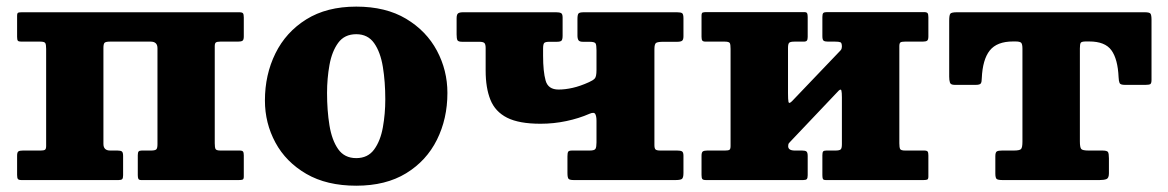

<svg xmlns="http://www.w3.org/2000/svg" viewBox="-20 -558 3621 595"><path d="M300.5 -112Q300.5 -91.5 321.5 -91.5H344Q354 -91.5 357.8 -88.5Q361.5 -85.5 361.5 -74.5V-15Q361.5 -6 358.8 -3Q356 0 347.5 0H47Q38 0 35.5 -3.2Q33 -6.5 33 -16V-75.5Q33 -86 37 -88.8Q41 -91.5 51 -91.5H106Q115.5 -91.5 119.2 -93.8Q123 -96 123 -105.5V-406.5Q123 -419.5 120.5 -424.2Q118 -429 105 -429H46Q37.5 -429 35.2 -432Q33 -435 33 -444V-509Q33 -517.5 36.5 -518.8Q40 -520 48.5 -520H721.5Q730.5 -520 733 -516.8Q735.5 -513.5 735.5 -504V-445Q735.5 -434.5 731.5 -431.8Q727.5 -429 717.5 -429H662.5Q653 -429 649.2 -426.5Q645.5 -424 645.5 -415V-114Q645.5 -101 648 -96.2Q650.5 -91.5 663.5 -91.5H722.5Q731 -91.5 733.2 -88.2Q735.5 -85 735.5 -76.5V-11Q735.5 -3 732 -1.5Q728.5 0 720 0H418Q410.5 0 408.8 -3.8Q407 -7.5 407 -15.5V-77Q407 -85.5 409.5 -88.5Q412 -91.5 419.5 -91.5H448Q460 -91.5 464 -94.8Q468 -98 468 -111V-408.5Q468 -429 447 -429H320.5Q308.5 -429 304.5 -425.8Q300.5 -422.5 300.5 -409.5Z M801 -246.5Q801 -326.5 833.5 -392.5Q866 -458.5 929.2 -498Q992.5 -537.5 1084 -537.5Q1175.5 -537.5 1238.5 -499.8Q1301.5 -462 1334 -401Q1366.5 -340 1366.5 -270Q1366.5 -190 1334 -124.8Q1301.5 -59.5 1238.5 -21Q1175.5 17.5 1084 17.5Q992.5 17.5 929.2 -19.2Q866 -56 833.5 -116.2Q801 -176.5 801 -246.5ZM993.5 -270Q993.5 -215.5 1001 -169.5Q1008.5 -123.5 1028 -95.8Q1047.5 -68 1084 -68Q1120 -68 1139.5 -94.8Q1159 -121.5 1166.5 -163.5Q1174 -205.5 1174 -250Q1174 -304.5 1166.5 -350.5Q1159 -396.5 1139.5 -424.2Q1120 -452 1084 -452Q1047.5 -452 1028 -425.2Q1008.5 -398.5 1001 -356.5Q993.5 -314.5 993.5 -270Z M1828.5 -402.5Q1828.5 -418 1825.8 -423.2Q1823 -428.5 1807 -428.5H1786.5Q1776 -428.5 1772.8 -433.2Q1769.5 -438 1769.5 -448V-499Q1769.5 -512.5 1772.8 -516.2Q1776 -520 1789.5 -520H2078Q2090 -520 2094 -517Q2098 -514 2098 -501V-445.5Q2098 -435 2093.8 -431.8Q2089.5 -428.5 2078.5 -428.5H2035.5Q2019 -428.5 2013.5 -425.2Q2008 -422 2008 -405.5V-108.5Q2008 -98 2011.5 -94.8Q2015 -91.5 2026.5 -91.5H2078.5Q2088.5 -91.5 2093.2 -89Q2098 -86.5 2098 -75.5V-22Q2098 -6.5 2092.8 -3.2Q2087.5 0 2073 0H1758.5Q1745 0 1741.8 -4Q1738.5 -8 1738.5 -22V-73.5Q1738.5 -84 1740.8 -87.8Q1743 -91.5 1753 -91.5H1807.5Q1822.5 -91.5 1825.5 -97Q1828.5 -102.5 1828.5 -116.5V-184Q1828.5 -197.5 1824.8 -204.5Q1821 -211.5 1807 -205.5Q1774 -191 1735 -182.8Q1696 -174.5 1655 -174.5Q1588.5 -174.5 1551.5 -193.2Q1514.5 -212 1499.8 -248.8Q1485 -285.5 1485 -339.5V-409Q1485 -421 1481 -424.8Q1477 -428.5 1465.5 -428.5H1412.5Q1400 -428.5 1397.5 -433.5Q1395 -438.5 1395 -451.5V-501Q1395 -513 1399.5 -516.5Q1404 -520 1415 -520H1703.5Q1713.5 -520 1718.5 -517.5Q1723.5 -515 1723.5 -504V-447.5Q1723.5 -435.5 1720 -432Q1716.5 -428.5 1705 -428.5H1682.5Q1669.5 -428.5 1666.2 -424.5Q1663 -420.5 1663 -407V-385.5Q1663 -336.5 1670.8 -308.5Q1678.5 -280.5 1711 -280.5Q1731.5 -280.5 1754.8 -285.8Q1778 -291 1805.5 -303.5Q1818 -309 1823.2 -314.8Q1828.5 -320.5 1828.5 -341Z M2767 -114Q2767 -101 2769.5 -96.2Q2772 -91.5 2785 -91.5H2844Q2852.5 -91.5 2854.8 -88.2Q2857 -85 2857 -76.5V-11Q2857 -3 2853.5 -1.5Q2850 0 2841.5 0H2539.5Q2531.5 0 2530 -3.8Q2528.5 -7.5 2528.5 -15.5V-77Q2528.5 -85.5 2530.8 -88.5Q2533 -91.5 2541 -91.5H2569Q2581 -91.5 2585 -94.8Q2589 -98 2589 -111V-256.5Q2589 -271 2587.5 -277.2Q2586 -283.5 2579 -277L2430.5 -120.5Q2427.5 -117.5 2425 -114.5Q2422.5 -111.5 2422.5 -105Q2422.5 -91.5 2443 -91.5H2465.5Q2475.5 -91.5 2479.2 -88.5Q2483 -85.5 2483 -74.5V-15Q2483 -6 2480.2 -3Q2477.5 0 2469 0H2168Q2159 0 2156.5 -3.2Q2154 -6.5 2154 -16V-75.5Q2154 -86 2158.2 -88.8Q2162.5 -91.5 2172 -91.5H2227Q2237 -91.5 2240.5 -93.8Q2244 -96 2244 -105.5V-406.5Q2244 -419.5 2241.8 -424.2Q2239.5 -429 2226 -429H2167Q2159 -429 2156.5 -432.2Q2154 -435.5 2154 -444V-509.5Q2154 -518 2157.8 -519.2Q2161.5 -520.5 2169.5 -520.5H2472Q2479.5 -520.5 2481.2 -517Q2483 -513.5 2483 -505V-443.5Q2483 -435.5 2480.5 -432.2Q2478 -429 2470.5 -429H2442Q2430 -429 2426 -425.8Q2422 -422.5 2422 -409.5V-269Q2422 -249.5 2423.5 -242.2Q2425 -235 2434.5 -244.5L2584.5 -401.5Q2587.5 -404.5 2588.2 -408Q2589 -411.5 2589 -413.5Q2589 -425 2584.5 -427Q2580 -429 2568 -429H2546Q2536 -429 2532.2 -432Q2528.5 -435 2528.5 -446V-505.5Q2528.5 -514.5 2531.2 -517.5Q2534 -520.5 2542.5 -520.5H2843Q2852 -520.5 2854.5 -517.2Q2857 -514 2857 -504.5V-445Q2857 -434.5 2853 -431.8Q2849 -429 2839 -429H2784Q2774.5 -429 2770.8 -426.8Q2767 -424.5 2767 -415Z M3064.5 -20.5V-74Q3064.5 -86 3069.2 -88.8Q3074 -91.5 3085.5 -91.5H3121.5Q3139.5 -91.5 3144 -96Q3148.5 -100.5 3148.5 -119V-407Q3148.5 -421.5 3144.5 -425.5Q3140.5 -429.5 3126.5 -429.5H3119.5Q3069.5 -429.5 3047.2 -401.5Q3025 -373.5 3022.5 -315.5Q3022.5 -304 3019.5 -299.5Q3016.5 -295 3003.5 -295H2938.5Q2926 -295 2923.8 -302.2Q2921.5 -309.5 2921.5 -320.5V-493.5Q2921.5 -511 2925 -515.5Q2928.5 -520 2945.5 -520H3527.5Q3542 -520 3545.2 -515.8Q3548.5 -511.5 3548.5 -496.5V-310.5Q3548.5 -299.5 3544.5 -297.2Q3540.5 -295 3529.5 -295H3466Q3452 -295 3449.5 -300.8Q3447 -306.5 3446.5 -318.5Q3444 -375 3424.2 -402.2Q3404.5 -429.5 3355.5 -429.5H3345.5Q3332 -429.5 3329.2 -425.5Q3326.5 -421.5 3326.5 -408V-120Q3326.5 -101 3330.8 -96.2Q3335 -91.5 3353.5 -91.5H3395.5Q3410.5 -91.5 3413.5 -87Q3416.5 -82.5 3416.5 -67V-21Q3416.5 -6 3408.8 -3Q3401 0 3387.5 0H3087.5Q3073 0 3068.8 -3.2Q3064.5 -6.5 3064.5 -20.5Z"/></svg>

Font: Besley* Heavy
Style: Regular
Weight: 800
Designer: Owen Earl
Foundry: indestructible type*
Version: Version 3.000; ttfautohint (v1.8.3)